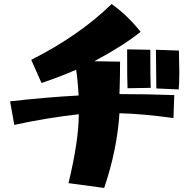

<svg xmlns="http://www.w3.org/2000/svg" viewBox="-20 -859 940 953"><path d="M371 -292Q210 -274 51 -239L30 -356Q204 -376 370 -385Q367 -450 358 -513Q284 -480 186 -447L135 -562Q373 -682 534 -839Q612 -784 678 -701Q587 -629 448 -555L576 -553Q576 -475 573 -392Q709 -392 845 -387L841 -273Q690 -294 573 -297Q561 -114 497 74L320 50Q371 -161 371 -292ZM611 -614 726 -612Q726 -468 728 -423L613 -421Q611 -454 611 -614ZM754 -612 868 -608 870 -502Q870 -444 867 -415L756 -420Z"/></svg>

Font: Otomanopee One
Style: Regular
Weight: 400
Designer: Das Ende der Wildnis
Foundry: Gutenberg Labo
Version: Version 3.005